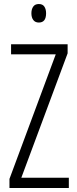

<svg xmlns="http://www.w3.org/2000/svg" viewBox="-20 -934 382 954"><path d="M322 0H27V-45L257 -664H35V-714H316V-669L86 -51H322ZM173 -914Q192 -914 200.5 -901Q209 -888 209 -868Q209 -822 173 -822Q155 -822 145.5 -834.5Q136 -847 136 -868Q136 -888 145 -901Q154 -914 173 -914Z"/></svg>

Font: Noto Sans Telugu ExtraCondensed Light
Style: Regular
Weight: 300
Width: 2
Designer: Jelle Bosma - Monotype Design Team
Foundry: Monotype Imaging Inc.
Version: Version 2.005; ttfautohint (v1.8.4.7-5d5b)